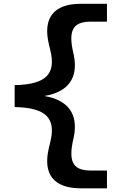

<svg xmlns="http://www.w3.org/2000/svg" viewBox="-20 -822 660 1042"><path d="M59.5 -241C233 -237.5 283.5 -178.5 253.5 -53.5L245.5 -20C211 122.5 270.5 200 419 200H560.5V103.5H473.5C386 103.5 351.5 66.5 374 -48.5L381 -81C404.5 -201 352 -279 220.5 -301C352 -322.5 404.5 -400.5 381 -520.5L374 -553C351 -668 386 -704.5 473.5 -704.5H560.5V-801.5H419C270.5 -801.5 211 -723.5 245.5 -581L253.5 -547.5C283.5 -422.5 233 -363.5 59.5 -360Z"/></svg>

Font: Monaspace Neon SemiBold
Style: Regular
Weight: 600
Designer: Riley Cran & the Lettermatic Team
Foundry: Lettermatic
Version: Version 1.200 (Monaspace Neon)